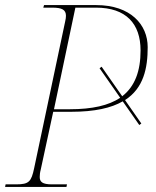

<svg xmlns="http://www.w3.org/2000/svg" viewBox="-29 -734 614 754"><path d="M-9 0H232L234 -10H175C137 -10 127 -20 127 -39C127 -47 128 -57 131 -68L180 -295H251C343 -295 408 -310 453 -336L518 -243L526 -249L462 -341C535 -388 551 -466 551 -549C551 -637 484 -714 349 -714H144L141 -704H176C214 -704 230 -696 230 -672C230 -666 229 -658 227 -650L105 -73C94 -21 85 -10 35 -10H-7ZM245 -305H183L267 -704H348C466 -704 523 -641 523 -536C523 -455 501 -395 451 -356L370 -472L362 -466L443 -350C398 -320 334 -305 245 -305Z"/></svg>

Font: Noto Serif Display Thin
Style: Italic
Weight: 100
Italic angle: -12°
Designer: Monotype Design Team
Foundry: Monotype Imaging Inc.
Version: Version 2.009